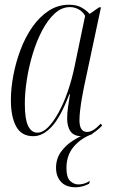

<svg xmlns="http://www.w3.org/2000/svg" viewBox="-20 -566 476 812"><path d="M121 10Q71 10 48.5 -31Q26 -72 26 -143Q26 -192 36.5 -247.5Q47 -303 67 -356Q87 -409 117 -452Q147 -495 186 -520.5Q225 -546 272 -546Q304 -546 325 -534Q346 -522 359 -507L399 -535H407L335 -197Q331 -178 326.5 -152Q322 -126 319 -100.5Q316 -75 316 -58Q316 -8 348 -8Q362 -8 376 -17Q390 -26 406 -43L412 -35Q395 -17 374.5 -3.5Q354 10 325 10Q293 10 278.5 -10Q264 -30 264 -65Q264 -89 268 -115Q272 -141 276 -167H273Q236 -70 198.5 -30Q161 10 121 10ZM138 -5Q161 -5 184 -28.5Q207 -52 228.5 -91.5Q250 -131 267 -180.5Q284 -230 295 -283L340 -499Q330 -517 312.5 -526.5Q295 -536 276 -536Q241 -536 211.5 -509Q182 -482 158.5 -437.5Q135 -393 118.5 -338.5Q102 -284 93.5 -229Q85 -174 85 -127Q85 -62 99 -33.5Q113 -5 138 -5ZM300 226Q259 226 238 203Q217 180 217 144Q217 105 238 76Q259 47 289.5 28Q320 9 347 0H373Q324 17 292.5 53.5Q261 90 261 145Q261 184 276.5 199Q292 214 312 214Q325 214 337 210Q349 206 360 199L357 211Q328 226 300 226Z"/></svg>

Font: Noto Serif Display ExtraCondensed Light
Style: Italic
Weight: 300
Width: 2
Italic angle: -12°
Designer: Monotype Design Team
Foundry: Monotype Imaging Inc.
Version: Version 2.009